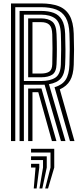

<svg xmlns="http://www.w3.org/2000/svg" viewBox="-20 -820 474 1116"><path d="M43.9 0V-800H218.6Q279.3 -800 320.8 -784.2Q362.2 -768.4 384.2 -730.2Q406.3 -692 408.6 -624.8Q410.4 -574.3 410.4 -531.7Q410.3 -489.1 408.6 -443Q406.5 -385.1 387.4 -352.2Q368.4 -319.2 327.6 -300.5L412.9 0H386.7L296.9 -313.1Q341.1 -325.6 361.3 -356Q381.5 -386.4 383.6 -443.8Q385.2 -488.1 385.3 -531.3Q385.5 -574.4 383.6 -624Q381.6 -684 362 -717.6Q342.4 -751.2 306.3 -764.7Q270.3 -778.3 218.6 -778.3H68.8V0ZM143.7 0V-305.6H190.2Q198.2 -305.6 205.9 -305.7Q213.6 -305.7 221 -305.7L308.1 0H281.9L202.6 -283.9Q199.9 -283.9 197 -283.9Q194 -283.9 191.2 -283.9H168.7V0ZM93.8 0V-756.5H218.6Q262 -756.5 292.6 -745Q323.1 -733.5 340 -704.5Q356.8 -675.4 358.7 -623.1Q360.3 -576.3 360.5 -532.5Q360.7 -488.8 358.7 -444.7Q356.5 -391.8 334.6 -365.2Q312.7 -338.6 264.5 -330.5L360.5 0H334.3L239.1 -328Q234.6 -327.7 229.4 -327.5Q224.2 -327.4 218.4 -327.4H118.8V0ZM118.8 -349.1H218.4Q272.1 -349.1 301.8 -368.8Q331.5 -388.5 333.7 -445.5Q335.3 -489.9 335.4 -532.2Q335.5 -574.6 333.7 -622.3Q331.3 -689 301.5 -711.9Q271.8 -734.8 218.6 -734.8H118.8ZM143.7 -370.8V-713.1H218.6Q260.6 -713.1 283.7 -694.3Q306.8 -675.6 308.7 -621.5Q310.5 -576.7 310.5 -534.2Q310.6 -491.7 308.7 -446.3Q307.1 -401.7 284.1 -386.3Q261 -370.8 218.4 -370.8ZM168.7 -392.6H218.4Q250 -392.6 266.5 -403.8Q283 -415.1 283.8 -447.2Q285.2 -499 285.1 -539.8Q285 -580.7 283.8 -620.6Q282.7 -660.5 267 -675.9Q251.2 -691.3 218.6 -691.3H168.7ZM242.6 275.5 273.6 153.7V66.7H160.5V45H295.3V153.7L259.2 275.5ZM176.2 275.5 186.6 153.7H160.5V131.9H208.4V153.7L192.8 275.5ZM209.4 275.5 230.1 153.7V110.2H160.5V88.5H251.8V153.7L226 275.5Z"/></svg>

Font: Big Shoulders Inline Thin
Style: Regular
Weight: 100
Designer: Patric King
Foundry: XO Type Co
Version: Version 2.002